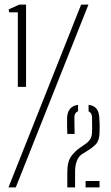

<svg xmlns="http://www.w3.org/2000/svg" viewBox="-20 -820 486 840"><path d="M58 -440V-766H20L18 -779L65 -800H94V-440ZM17 0 335 -800H367L49 0ZM274.5 0Q274.5 -14 274.5 -21.2Q274.5 -28.5 274.5 -37.8Q274.5 -47 274.5 -67Q274.5 -113.5 292 -136.8Q309.5 -160 330.5 -174L353.5 -190Q368 -200 375 -211.5Q382 -223 382.5 -241Q383.5 -255.5 383 -273.2Q382.5 -291 382.5 -308Q382.5 -325.5 367.5 -333V-361.5Q391.5 -358 402.5 -344Q413.5 -330 414.5 -304Q415 -291.5 415.5 -284.2Q416 -277 416 -268Q416 -259 415.5 -241Q415 -206.5 400.5 -190.5Q386 -174.5 363.5 -161L339.5 -146Q324 -136.5 316.2 -116Q308.5 -95.5 308.5 -69V0ZM354.5 0V-28H415.5V0ZM274.5 -234Q274 -258 273.5 -269Q273 -280 273.5 -304Q274.5 -329 285.8 -343.2Q297 -357.5 321.5 -361.5V-333.5Q305.5 -326.5 305.5 -308Q305.5 -288.5 305.8 -270.2Q306 -252 306.5 -234Z"/></svg>

Font: Big Shoulders Stencil Text Thin
Style: Regular
Weight: 100
Designer: Patric King
Foundry: XO Type Co
Version: Version 2.001